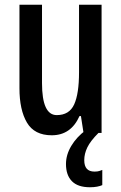

<svg xmlns="http://www.w3.org/2000/svg" viewBox="-20 -626 511 809"><path d="M408 -606V-66H332L321 -137H315Q279 -56 198 -56Q125 -56 93.5 -109.5Q62 -163 62 -254V-606H157V-276Q157 -141 219 -141Q272 -141 292.5 -186Q313 -231 313 -322V-606ZM335 49Q335 97 378 97Q391 97 398.5 94.5Q406 92 411 90V154Q402 158 389 160.5Q376 163 359 163Q308 163 283 137.5Q258 112 258 65Q258 26 280.5 -11.5Q303 -49 342 -78L395 -66Q361 -32 348 -5Q335 22 335 49Z"/></svg>

Font: Noto Sans Malayalam UI ExtraCondensed Medium
Style: Regular
Weight: 500
Width: 2
Designer: Jelle Bosma - Monotype Design Team
Foundry: Monotype Imaging Inc.
Version: Version 2.104; ttfautohint (v1.8.4.7-5d5b)